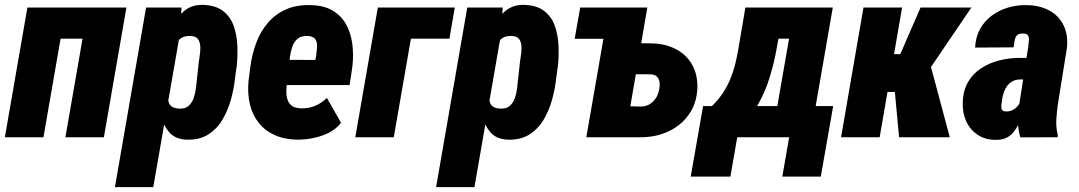

<svg xmlns="http://www.w3.org/2000/svg" viewBox="-33 -559 4394 782"><path d="M374 -528.3 352.1 -401.4H162.6L185.1 -528.3ZM235.8 -528.3 144 0H-13.2L78.6 -528.3ZM481.9 -528.3 390.1 0H233.4L325.2 -528.3Z M699.2 -418 591.3 203.1H435.1L562 -528.3H706.5ZM931.2 -290 924.3 -241.2Q919.9 -198.2 907.5 -153.3Q895 -108.4 872.6 -70.8Q850.1 -33.2 814.2 -10.7Q778.3 11.7 726.1 9.8Q681.2 7.8 657 -19.5Q632.8 -46.9 622.6 -87.4Q612.3 -127.9 610.4 -170.2Q608.4 -212.4 609.4 -243.2L614.3 -278.3Q620.1 -313.5 631.6 -358.4Q643.1 -403.3 663.6 -444.6Q684.1 -485.8 715.8 -513.2Q747.6 -540.5 793.9 -539.1Q845.2 -537.6 875.2 -514.4Q905.3 -491.2 918.5 -454.3Q931.6 -417.5 933.6 -374Q935.5 -330.6 931.2 -290ZM769.5 -240.7 774.9 -290Q775.9 -304.2 779.3 -324Q782.7 -343.8 783 -364Q783.2 -384.3 774.7 -397.9Q766.1 -411.6 744.1 -412.6Q718.3 -413.6 703.1 -402.6Q688 -391.6 679.9 -373.3Q671.9 -355 668.7 -333.7Q665.5 -312.5 664.1 -292.5L656.7 -231Q653.3 -209.5 650.4 -183.3Q647.5 -157.2 656 -137.7Q664.6 -118.2 696.3 -116.7Q721.2 -115.2 735.1 -127.7Q749 -140.1 755.9 -159.7Q762.7 -179.2 765.1 -200.9Q767.6 -222.7 769.5 -240.7Z M1175.8 9.8Q1124 8.8 1084.7 -9.3Q1045.4 -27.3 1020.3 -59.3Q995.1 -91.3 984.9 -134Q974.6 -176.8 979 -227.1L986.3 -284.7Q993.2 -338.4 1010.7 -384.8Q1028.3 -431.2 1058.3 -466.3Q1088.4 -501.5 1131.8 -520.8Q1175.3 -540 1234.4 -538.1Q1287.6 -536.6 1322.5 -515.6Q1357.4 -494.6 1376.7 -459.5Q1396 -424.3 1401.9 -380.4Q1407.7 -336.4 1402.3 -289.1L1391.1 -212.4H1033.7L1051.8 -315.4L1251.5 -314.9L1254.9 -334.5Q1257.3 -352.1 1258.3 -369.4Q1259.3 -386.7 1251.7 -398.7Q1244.1 -410.6 1221.7 -412.6Q1194.3 -413.6 1179.7 -401.6Q1165 -389.6 1158 -369.9Q1150.9 -350.1 1147.9 -327.4Q1145 -304.7 1143.1 -284.7L1135.7 -226.6Q1133.8 -207 1133.3 -188.2Q1132.8 -169.4 1137.9 -153.6Q1143.1 -137.7 1155.5 -128.2Q1168 -118.7 1192.9 -117.7Q1223.1 -116.7 1250 -127.7Q1276.9 -138.7 1298.3 -160.2L1356 -59.1Q1335.9 -32.7 1305.4 -17.8Q1274.9 -2.9 1241 3.7Q1207 10.3 1175.8 9.8Z M1819.3 -528.3 1797.4 -401.4H1640.6L1570.8 0H1414.1L1505.9 -528.3Z M2007.3 -418 1899.4 203.1H1743.2L1870.1 -528.3H2014.6ZM2239.3 -290 2232.4 -241.2Q2228 -198.2 2215.6 -153.3Q2203.1 -108.4 2180.7 -70.8Q2158.2 -33.2 2122.3 -10.7Q2086.4 11.7 2034.2 9.8Q1989.3 7.8 1965.1 -19.5Q1940.9 -46.9 1930.7 -87.4Q1920.4 -127.9 1918.5 -170.2Q1916.5 -212.4 1917.5 -243.2L1922.4 -278.3Q1928.2 -313.5 1939.7 -358.4Q1951.2 -403.3 1971.7 -444.6Q1992.2 -485.8 2023.9 -513.2Q2055.7 -540.5 2102.1 -539.1Q2153.3 -537.6 2183.3 -514.4Q2213.4 -491.2 2226.6 -454.3Q2239.7 -417.5 2241.7 -374Q2243.7 -330.6 2239.3 -290ZM2077.6 -240.7 2083 -290Q2084 -304.2 2087.4 -324Q2090.8 -343.8 2091.1 -364Q2091.3 -384.3 2082.8 -397.9Q2074.2 -411.6 2052.2 -412.6Q2026.4 -413.6 2011.2 -402.6Q1996.1 -391.6 1988 -373.3Q1980 -355 1976.8 -333.7Q1973.6 -312.5 1972.2 -292.5L1964.8 -231Q1961.4 -209.5 1958.5 -183.3Q1955.6 -157.2 1964.1 -137.7Q1972.7 -118.2 2004.4 -116.7Q2029.3 -115.2 2043.2 -127.7Q2057.1 -140.1 2064 -159.7Q2070.8 -179.2 2073.2 -200.9Q2075.7 -222.7 2077.6 -240.7Z M2585.4 -528.3 2563 -400.9H2307.6L2330.1 -528.3ZM2515.6 -383.3 2623 -382.3Q2678.7 -380.9 2721.7 -357.9Q2764.6 -335 2787.4 -293Q2810.1 -251 2807.1 -193.4Q2803.7 -146 2783.7 -110.1Q2763.7 -74.2 2731.9 -49.6Q2700.2 -24.9 2659.9 -12.2Q2619.6 0.5 2574.7 0H2355L2446.8 -528.3H2603.5L2534.2 -126L2579.6 -125Q2599.6 -126 2614.5 -135.5Q2629.4 -145 2638.7 -159.9Q2647.9 -174.8 2651.4 -193.4Q2654.8 -208 2653.6 -221.9Q2652.3 -235.8 2644 -245.4Q2635.7 -254.9 2618.7 -256.3L2493.7 -256.8Z M3002.9 -528.3H3160.6L3130.4 -362.3Q3121.1 -308.6 3103 -247.8Q3085 -187 3053.7 -132.3Q3022.5 -77.6 2975.6 -41.3Q2928.7 -4.9 2863.8 0H2845.7L2856 -125L2866.2 -126.5Q2892.6 -152.3 2910.4 -179Q2928.2 -205.6 2940.4 -234.4Q2952.6 -263.2 2960.7 -294.7Q2968.8 -326.2 2974.6 -361.8ZM3044.9 -528.3H3358.9L3267.1 0H3110.8L3180.7 -401.4H3022.9ZM2830.6 -127H3360.4L3310.1 160.2H3153.3L3181.2 0H2969.7L2941.9 160.2H2780.3Z M3641.1 -528.3 3549.8 0H3392.6L3483.9 -528.3ZM3923.3 -528.3 3689.9 -184.6H3562L3569.8 -338.4H3633.8L3716.3 -528.3ZM3628.9 0 3608.4 -219.7 3758.8 -286.1 3835.4 0Z M4118.2 -132.8 4154.8 -367.2Q4155.8 -379.9 4157.5 -392.3Q4159.2 -404.8 4154.5 -413.8Q4149.9 -422.9 4132.3 -422.4Q4115.2 -422.9 4108.2 -414.3Q4101.1 -405.8 4099.4 -392.6Q4097.7 -379.4 4095.2 -366.2L3938.5 -365.2Q3940.4 -407.2 3958.3 -439.9Q3976.1 -472.7 4005.4 -494.6Q4034.7 -516.6 4071.5 -527.8Q4108.4 -539.1 4148.4 -538.1Q4200.7 -537.6 4239.7 -516.8Q4278.8 -496.1 4298.3 -457Q4317.9 -418 4312.5 -364.3L4275.4 -132.8Q4271 -102.5 4269.3 -70.8Q4267.6 -39.1 4275.4 -9.3L4274.9 0L4123 0.5Q4112.8 -31.2 4113 -65.4Q4113.3 -99.6 4118.2 -132.8ZM4168.9 -322.8 4154.3 -234.9 4121.1 -235.4Q4103 -234.9 4089.8 -227.3Q4076.7 -219.7 4068.1 -207.8Q4059.6 -195.8 4054.7 -180.7Q4049.8 -165.5 4047.9 -148.9Q4045.9 -138.2 4045.2 -128.2Q4044.4 -118.2 4048.3 -111.6Q4052.2 -105 4066.4 -105Q4081.1 -105 4093.3 -111.8Q4105.5 -118.7 4113.8 -129.4Q4122.1 -140.1 4124 -153.8L4133.3 -87.4Q4124 -68.8 4114.7 -51.3Q4105.5 -33.7 4093.8 -19.5Q4082 -5.4 4065.2 2.7Q4048.3 10.7 4022.9 10.7Q3979.5 10.7 3948.5 -10.3Q3917.5 -31.2 3902.1 -65.4Q3886.7 -99.6 3888.2 -142.1Q3889.6 -190.4 3909.9 -225.1Q3930.2 -259.8 3963.4 -281.2Q3996.6 -302.7 4037.1 -313Q4077.6 -323.2 4121.6 -323.2Z"/></svg>

Font: Roboto Condensed Black
Style: Italic
Weight: 900
Italic angle: -12°
Designer: Christian Robertson
Foundry: Google
Version: Version 3.008; 2023